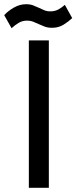

<svg xmlns="http://www.w3.org/2000/svg" viewBox="-47 -892 363 912"><path d="M90 0V-700H185V0ZM296 -806Q278 -789 254.5 -774.5Q231 -760 200 -760Q180 -760 165.5 -765.5Q151 -771 138 -777Q125 -783 111.5 -788.5Q98 -794 81 -794Q59 -794 41 -783Q23 -772 8 -758L-27 -820Q-9 -840 19 -856Q47 -872 77 -872Q96 -872 110.5 -866.5Q125 -861 137.5 -855Q150 -849 163 -843.5Q176 -838 192 -838Q214 -838 231 -847.5Q248 -857 261 -869Z"/></svg>

Font: ABeeZee
Style: Regular
Weight: 400
Designer: Anja Meiners
Foundry: Anja Meiners
Version: Version 1.001